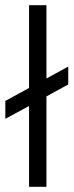

<svg xmlns="http://www.w3.org/2000/svg" viewBox="-20 -720 284 740"><path d="M0.5 -331 92 -381V-700H159V-417.5L243 -463.5V-394.5L159 -348.5V0H92V-311.5L0.5 -262Z"/></svg>

Font: Overused Grotesk Book
Style: Regular
Weight: 375
Version: Version 0.004